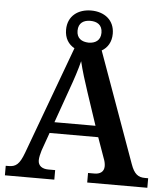

<svg xmlns="http://www.w3.org/2000/svg" viewBox="-59 -931 852 983"><g transform="rotate(5 367.5 -439.5)"><path d="M3 0H257V-49H222C191 -49 169 -63 169 -92C169 -106 174 -127 179 -143L212 -236H462L499 -132C504 -120 508 -105 508 -91C508 -61 486 -49 459 -49H426V0H735V-49H719C684 -49 663 -63 645 -114L441 -680C471 -697 490 -728 490 -770C490 -841 437 -879 370 -879C303 -879 250 -841 250 -770C250 -726 270 -696 301 -679L96 -124C73 -62 54 -49 17 -49H3ZM370 -714C335 -715 309 -731 309 -770C309 -811 337 -826 370 -826C404 -826 432 -811 432 -770C432 -730 404 -714 370 -714ZM232 -293 294 -468C313 -520 330 -572 341 -616C352 -569 370 -512 387 -461L443 -293Z"/></g></svg>

Font: Noto Serif Georgian SemiBold
Style: Regular
Weight: 600
Designer: Monotype Design Team, Akaki Razmadze
Foundry: Google LLC
Version: Version 2.003